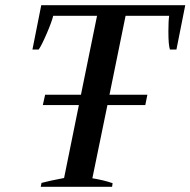

<svg xmlns="http://www.w3.org/2000/svg" viewBox="-20 -720 734 740"><path d="M694 -700 660 -529H635Q629 -546 629 -598Q629 -640 632 -659H464L402 -355H548L540 -315H394L336 -33Q383 -25 414 -14L412 0H137L140 -15Q169 -23 227 -34L284 -315H145L154 -355H292L354 -659H185Q180 -637 160 -590.5Q140 -544 129 -529H105L139 -700Z"/></svg>

Font: Trirong Medium
Style: Italic
Weight: 500
Italic angle: -12°
Designer: Katatrad Team
Foundry: CadsonDemak
Version: Version 1.001